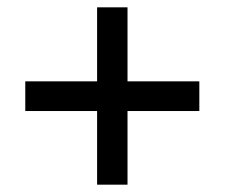

<svg xmlns="http://www.w3.org/2000/svg" viewBox="-20 -615 615 524"><path d="M328 -393V-595H245V-393H49V-312H245V-111H328V-312H524V-393Z"/></svg>

Font: Noto Sans Cherokee Medium
Style: Regular
Weight: 500
Designer: Monotype Design Team
Foundry: Monotype Imaging Inc.
Version: Version 2.001